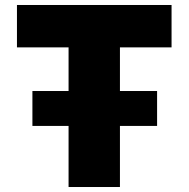

<svg xmlns="http://www.w3.org/2000/svg" viewBox="-20 -750 756 770"><path d="M110 -245V-385H610V-245ZM255 0V-560H48V-730H668V-560H461V0Z"/></svg>

Font: M PLUS 2 Black
Style: Regular
Weight: 900
Designer: Coji Morishita
Foundry: UNDERFOREST DESIGN
Version: Version 1.001